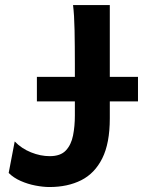

<svg xmlns="http://www.w3.org/2000/svg" viewBox="-20 -733 580 765"><path d="M271 -712.9H417.5Q417.5 -712.9 417.5 -682.9Q417.5 -652.8 417.5 -605Q417.5 -557.1 417.5 -502.2Q417.5 -447.3 417.5 -396Q417.5 -344.7 417.5 -308.1Q417.5 -271.5 417.5 -261.2Q417.5 -162.1 387.5 -102.1Q357.4 -42 303.5 -14.9Q249.5 12.2 177.2 12.2Q151.9 12.2 121.3 6.3Q90.8 0.5 62.5 -12Q34.2 -24.4 14.6 -43.9L38.6 -169.4Q65.9 -141.1 103.5 -126Q141.1 -110.8 178.2 -110.8Q221.2 -110.8 242.4 -133.5Q263.7 -156.2 271 -193.1Q278.3 -230 278.3 -272.5V-478.5Q278.3 -549.8 277.1 -612.1Q275.9 -674.3 271 -712.9ZM127 -426.8H529.8V-329.1H127Z"/></svg>

Font: Andika
Style: Bold
Weight: 700
Designer: Victor Gaultney, Annie Olsen, Julie Remington, Don Collingsworth, Eric Hays, Becca Hirsbrunner
Foundry: SIL International
Version: Version 6.101